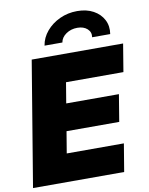

<svg xmlns="http://www.w3.org/2000/svg" viewBox="-101 -1030 857 1102"><g transform="rotate(-10 327.0 -478.5)"><path d="M0.5 0 121.1 -727.5H653.8L627 -565.4H292.5L272.5 -445.3H579.6L553.7 -288.1H246.6L225.6 -162.1H558.6L531.7 0ZM425.8 -956.5Q480.5 -956.5 520 -934.8Q559.6 -913.1 578.6 -876.2Q597.7 -839.4 590.3 -793.5H484.9Q489.7 -822.8 468.3 -842.3Q446.8 -861.8 410.2 -861.8Q373 -861.8 344.7 -842.3Q316.4 -822.8 311.5 -793.5H207.5Q214.8 -839.4 246.1 -876.2Q277.3 -913.1 324.2 -934.8Q371.1 -956.5 425.8 -956.5Z"/></g></svg>

Font: Inter 18pt Black
Style: Italic
Weight: 900
Italic angle: -9.3988°
Designer: Rasmus Andersson
Foundry: rsms
Version: Version 4.001;git-66647c0bb